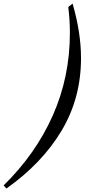

<svg xmlns="http://www.w3.org/2000/svg" viewBox="-64 -847 472 1070"><path d="M340.5 -827Q387.5 -665 387.5 -523Q387.5 -300 279.2 -118.8Q171 62.5 -28 203.5L-44 186.5Q135 11 230.2 -203.5Q325.5 -418 325.5 -663.5Q325.5 -736.5 316.5 -808Z"/></svg>

Font: Libre Caslon Condensed Medium Italic
Style: Regular
Weight: 500
Italic angle: -22.583°
Designer: Pablo Impallari, Rodrigo Fuenzalida, Katja Schimmel, Ertekin Erdin
Foundry: Pablo Impallari, Rodrigo Fuenzalida
Version: Version 2.000; ttfautohint (v1.8.4.7-5d5b);gftools[0.9.33]